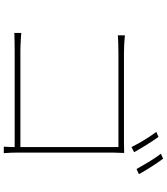

<svg xmlns="http://www.w3.org/2000/svg" viewBox="48 -928 903 1040"><g transform="rotate(90 500.0 -408.5)"><path d="M777 -669Q740 -743 695 -803L722 -815Q764 -756 805 -683ZM807 -52Q807 -15 810 23H775Q777 -6 777 -36H257Q201 -36 159 -34V-72Q174 -70 200 -69Q230 -67 256 -67H777V-598H268Q247 -598 215 -597Q203 -596 191 -596Q180 -595 172 -595V-633Q220 -628 267 -628H748Q786 -628 809 -629Q807 -587 807 -567ZM840 -840Q883 -782 924 -709L896 -696Q886 -714 877 -729Q866 -749 856 -765Q830 -807 813 -828Z"/></g></svg>

Font: Noto Sans CJK TC Thin
Style: Regular
Weight: 250
Designer: Ryoko NISHIZUKA ???? (kana & ideographs); Paul D. Hunt (Latin, Greek & Cyrillic); Wenlong ZHANG ??? (bopomofo); Sandoll 
Foundry: Adobe Systems Incorporated
Version: Version 1.004 January 19, 2016